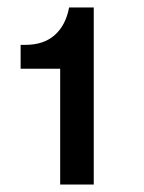

<svg xmlns="http://www.w3.org/2000/svg" viewBox="-20 -810 385 514"><path d="M141.1 -315.9V-626H35.2V-689.9H47.9Q97.2 -689.9 126.7 -716.3Q156.2 -742.7 165 -790H231V-315.9Z"/></svg>

Font: BDO Grotesk Medium
Style: Regular
Weight: 500
Designer: Deni Anggara
Foundry: Lokal Container
Version: Version 2.000